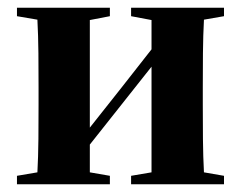

<svg xmlns="http://www.w3.org/2000/svg" viewBox="-20 -478 626 498"><path d="M320 -436 373 -426V-350L293 -248L213 -147V-426L265 -436V-458H24V-436L77 -427C80 -375 80 -305 80 -251V-207C80 -153 80 -82 77 -31L24 -22V0H265V-22L213 -31V-103L373 -305V-31L320 -22V0H561V-22L509 -31C506 -82 506 -153 506 -207V-251C506 -305 506 -375 509 -427L561 -436V-458H320Z"/></svg>

Font: Source Serif 4 Display
Style: Bold
Weight: 700
Designer: Frank Grießhammer
Foundry: Adobe Systems Incorporated
Version: Version 4.004;hotconv 1.0.117;makeotfexe 2.5.65602